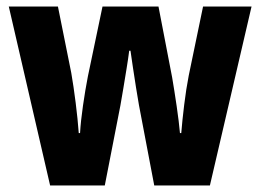

<svg xmlns="http://www.w3.org/2000/svg" viewBox="-20 -570 800 590"><path d="M407 -247Q403 -270 398 -301Q393 -332 388.5 -362.5Q384 -393 381 -414H377Q374 -390 369 -359.5Q364 -329 359 -298.5Q354 -268 350 -246L302 0H134L7 -550H158L199 -346Q206 -306 212.5 -254.5Q219 -203 222 -161H226Q228 -197 235 -245.5Q242 -294 250 -335L295 -550H467L509 -332Q516 -291 523 -243Q530 -195 533 -161H537Q540 -199 546 -248Q552 -297 560 -338L604 -550H753L625 0H454Z"/></svg>

Font: Noto Sans Condensed ExtraBold
Style: Regular
Weight: 800
Width: 3
Designer: Monotype Design Team
Foundry: Monotype Imaging Inc.
Version: Version 2.013; ttfautohint (v1.8.4.7-5d5b)